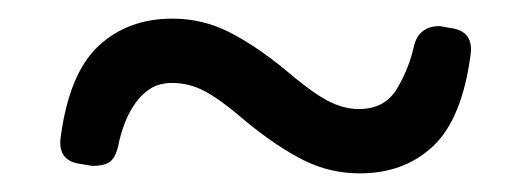

<svg xmlns="http://www.w3.org/2000/svg" viewBox="-20 -448 570 206"><path d="M285 -374Q313 -350 330.5 -340.5Q348 -331 365 -331Q393 -331 406 -353Q419 -375 424 -398Q429 -420 452 -420L463 -418Q488 -415 485 -390Q476 -321 445 -291.5Q414 -262 366 -262Q334 -262 306 -276Q278 -290 246 -316Q217 -341 200 -350Q183 -359 165 -359Q151 -359 141.5 -353Q132 -347 125 -337Q118 -327 113.5 -315Q109 -303 107 -292Q104 -279 98 -274.5Q92 -270 79 -270L67 -272Q42 -275 45 -300Q54 -369 85.5 -398.5Q117 -428 165 -428Q197 -428 225 -414Q253 -400 285 -374Z"/></svg>

Font: Song Myung
Style: Regular
Weight: 400
Designer: JIKJI
Foundry: JIKJI
Version: Version 1.00